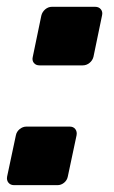

<svg xmlns="http://www.w3.org/2000/svg" viewBox="-21 -541 333 561"><path d="M94.3 -350Q83.6 -350 77.9 -357.2Q72.1 -364.5 74.8 -375.1L99.8 -495.6Q102.4 -506.2 111.1 -513.7Q119.9 -521.1 130.5 -521.1H257.2Q267.9 -521.1 273.8 -513.7Q279.7 -506.2 277.1 -495.6L252.1 -375.1Q249.5 -364.5 240.6 -357.2Q231.6 -350 221 -350ZM20.3 0Q9.6 0 3.7 -7.2Q-2.2 -14.5 -0.2 -25.1L25.4 -145.6Q27.4 -156.2 36.4 -163.7Q45.5 -171.1 56.1 -171.1H182.9Q193.5 -171.1 199.1 -163.7Q204.7 -156.2 202.7 -145.6L177.1 -25.1Q175.1 -14.5 166.4 -7.2Q157.6 0 147 0Z"/></svg>

Font: Rubik Light
Style: Italic
Weight: 300
Italic angle: -12°
Designer: Hubert and Fischer
Foundry: Hubert and Fischer
Version: Version 2.300;gftools[0.9.30]